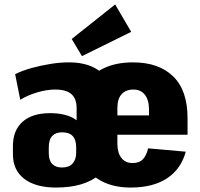

<svg xmlns="http://www.w3.org/2000/svg" viewBox="-20 -831 899 862"><path d="M232 11Q140 11 89 -28Q38 -67 38 -138V-175Q38 -246 81.5 -284.5Q125 -323 205 -323Q243 -323 273 -315Q303 -307 324 -291V-345Q324 -388 300.5 -408.5Q277 -429 228 -429Q191 -429 148 -416.5Q105 -404 71 -383L48 -498Q80 -514 121.5 -525.5Q163 -537 206.5 -544Q250 -551 289 -551Q357 -551 403 -527Q449 -503 472 -455.5Q495 -408 495 -337V-212Q495 -105 427 -47Q359 11 232 11ZM258 -79Q290 -79 306 -97Q322 -115 322 -145V-170Q322 -203 306.5 -220Q291 -237 259 -237Q230 -237 214.5 -220.5Q199 -204 199 -169V-144Q199 -111 214.5 -95Q230 -79 258 -79ZM567 11Q494 11 440.5 -15.5Q387 -42 358.5 -92Q330 -142 330 -212V-328Q330 -398 360 -448Q390 -498 445.5 -524.5Q501 -551 577 -551Q693 -551 757.5 -488Q822 -425 822 -301V-226H475V-313H682L649 -278V-338Q649 -382 630.5 -405.5Q612 -429 579 -429Q545 -429 526 -408Q507 -387 507 -347V-186Q507 -145 525 -122Q543 -99 575 -99Q606 -99 622 -116.5Q638 -134 645 -165L814 -150Q793 -72 730 -30.5Q667 11 567 11ZM569 -688 348 -579 302 -656 497 -811Z"/></svg>

Font: Pathway Extreme Condensed ExtraBold
Style: Regular
Weight: 800
Width: 3
Version: Version 1.001;gftools[0.9.26]